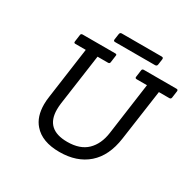

<svg xmlns="http://www.w3.org/2000/svg" viewBox="-183 -1035 1232 1228"><g transform="rotate(30 432.5 -421.0)"><path d="M603 -643Q590 -643 592 -655L599 -706Q600 -718 613 -718H854Q866 -718 865 -706L858 -655Q856 -643 844 -643H767L714 -269Q695 -133 615 -63Q535 7 406.5 7Q278 7 217 -64Q170 -117 170 -209Q170 -237 175 -269L227 -643H150Q138 -643 140 -655L147 -706Q148 -718 161 -718H402Q415 -718 412 -706L405 -655Q404 -643 391 -643H314L261 -266Q258 -242 258 -221Q258 -74 418 -74Q512 -74 563 -123.5Q614 -173 626 -260L679 -643ZM659 -780H364Q351 -780 353 -793L359 -835Q361 -849 374 -849H669Q683 -849 681 -835L675 -793Q673 -780 659 -780Z"/></g></svg>

Font: Sanchez
Style: Italic
Weight: 400
Designer: Daniel Hernández
Foundry: LatinoType
Version: Version 1.001